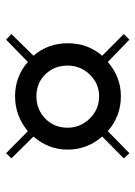

<svg xmlns="http://www.w3.org/2000/svg" viewBox="75 -554 455 646"><g transform="rotate(90 303.0 -231.5)"><path d="M95.2 -42 168 -116.2Q126 -164.6 126 -231Q126 -298.8 168 -347.2L95.2 -419.9L113.8 -439L189 -366.2Q239.3 -410.2 304.2 -410.2Q371.6 -410.2 421.9 -366.2L496.1 -439L513.2 -419.9L439.9 -347.2Q483.9 -296.9 483.9 -231Q483.9 -166.5 439.9 -116.2L513.2 -42L496.1 -23.9L421.9 -97.2Q370.1 -54.2 304.2 -54.2Q238.3 -54.2 189 -97.2L113.8 -23.9ZM201.2 -231Q201.2 -186 230.7 -156Q260.3 -126 304.2 -126Q349.1 -126 379.6 -156Q410.2 -186 410.2 -231Q410.2 -273.9 379.4 -305.4Q348.6 -336.9 304.2 -336.9Q261.2 -336.9 231.2 -305.4Q201.2 -273.9 201.2 -231Z"/></g></svg>

Font: Dehuti
Style: Book
Weight: 400
Version: Version 1.2